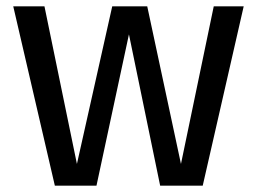

<svg xmlns="http://www.w3.org/2000/svg" viewBox="-20 -589 814 609"><path d="M753 -569H658L554 -69L447 -569H336L224 -69L121 -569H22L154 0H286L389 -480L488 0H623Z"/></svg>

Font: Glow Sans SC Normal Medium
Style: Regular
Weight: 600
Designer: Ryoko NISHIZUKA (kana, bopomofo & ideographs); Paul D. Hunt (Latin, Greek & Cyrillic); Sandoll Communications, Soo-young
Version: Version 0.93